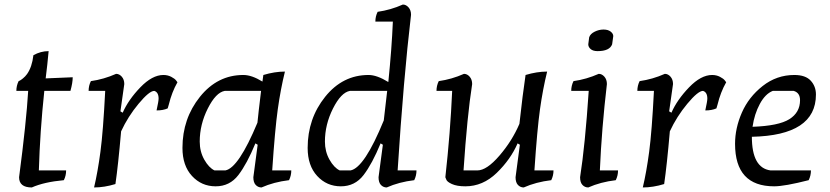

<svg xmlns="http://www.w3.org/2000/svg" viewBox="-20 -810 3654 845"><path d="M300 -470Q300 -446 290 -410H175Q156 -231 151 -60H271Q271 -37 261 -17Q174 -9 120 15Q64 15 64 -30Q96 -274 104 -410H52Q52 -433 62 -453Q64 -454 67.5 -455.5Q71 -457 81 -465Q91 -473 99 -484Q121 -515 127 -567Q159 -585 194 -585Q189 -528 181 -465Z M370 -410Q370 -433 380 -453Q437 -461 491 -485Q505 -485 516 -472.5Q527 -460 527 -440L510 -320L520 -314Q545 -371 597.5 -425.5Q650 -480 699 -480Q718 -480 733.5 -472Q749 -464 755 -456L761 -448Q736 -404 723 -350L718 -333Q698 -324 669 -324Q678 -365 678 -376Q678 -404 659 -410Q637 -410 590 -353.5Q543 -297 513 -232Q500 -82 488 0Q439 15 394 15Q410 -52 422 -142Q434 -232 443 -410Z M1262 -60Q1262 -37 1252 -17Q1185 -9 1131 15Q1116 15 1105.5 4Q1095 -7 1095 -30L1114 -173L1104 -179Q1067 -89 1029 -39.5Q991 10 929 10Q867 10 825 -35.5Q783 -81 783 -159Q783 -288 860 -384Q937 -480 1051 -480Q1088 -480 1135 -451Q1137 -469 1139 -480Q1189 -495 1234 -495Q1215 -418 1202.5 -329Q1190 -240 1178 -60ZM859 -187Q859 -143 879 -107.5Q899 -72 924 -60H972Q1030 -71 1113 -270Q1117 -312 1129 -410H969Q930 -403 894.5 -332.5Q859 -262 859 -187Z M1813 -60Q1813 -37 1803 -17Q1736 -9 1682 15Q1667 15 1656.5 4Q1646 -7 1646 -30L1665 -173L1655 -179Q1618 -89 1580 -39.5Q1542 10 1480 10Q1418 10 1376 -35.5Q1334 -81 1334 -159Q1334 -288 1411 -384Q1488 -480 1602 -480Q1639 -480 1689 -449Q1704 -595 1709 -715H1632Q1632 -738 1642 -758Q1699 -766 1753 -790Q1767 -790 1778 -777.5Q1789 -765 1789 -745Q1756 -466 1730 -60ZM1410 -187Q1410 -143 1430 -107.5Q1450 -72 1475 -60H1523Q1584 -72 1669 -280Q1670 -288 1684 -410H1520Q1481 -403 1445.5 -332.5Q1410 -262 1410 -187Z M2416 -60Q2416 -37 2406 -17Q2339 -9 2285 15Q2270 15 2259.5 4Q2249 -7 2249 -30L2268 -173L2258 -179Q2227 -108 2166 -49Q2105 10 2028 10Q1991 10 1969 0Q1947 -10 1944 -20L1940 -30Q1962 -227 1970 -410H1901Q1901 -433 1911 -453Q1968 -461 2022 -485Q2036 -485 2047 -472.5Q2058 -460 2058 -440Q2036 -300 2020 -60H2081Q2122 -60 2178 -125Q2234 -190 2266 -265Q2280 -393 2293 -480Q2343 -495 2388 -495Q2369 -418 2356.5 -329Q2344 -240 2332 -60Z M2494 -410Q2494 -433 2504 -453Q2561 -461 2615 -485Q2629 -485 2640 -472.5Q2651 -460 2651 -440Q2628 -245 2620 -60H2700Q2700 -37 2690 -17Q2623 -9 2569 15Q2554 15 2543.5 4Q2533 -7 2533 -30Q2555 -170 2571 -410ZM2679 -651 2674 -615Q2663 -585 2610 -585Q2590 -585 2579.5 -594Q2569 -603 2569 -615L2573 -646Q2578 -661 2597 -670.5Q2616 -680 2636 -680Q2656 -680 2667.5 -671Q2679 -662 2679 -651Z M2785 -410Q2785 -433 2795 -453Q2852 -461 2906 -485Q2920 -485 2931 -472.5Q2942 -460 2942 -440L2925 -320L2935 -314Q2960 -371 3012.5 -425.5Q3065 -480 3114 -480Q3133 -480 3148.5 -472Q3164 -464 3170 -456L3176 -448Q3151 -404 3138 -350L3133 -333Q3113 -324 3084 -324Q3093 -365 3093 -376Q3093 -404 3074 -410Q3052 -410 3005 -353.5Q2958 -297 2928 -232Q2915 -82 2903 0Q2854 15 2809 15Q2825 -52 2837 -142Q2849 -232 2858 -410Z M3549 -60Q3549 -37 3539 -17Q3433 10 3387 10Q3215 10 3215 -177Q3215 -246 3245 -314.5Q3275 -383 3336.5 -431.5Q3398 -480 3476 -480Q3525 -480 3548 -455Q3571 -430 3571 -394Q3571 -214 3289 -208Q3289 -71 3371 -60ZM3501 -369Q3501 -402 3473 -410H3381Q3348 -397 3324 -352.5Q3300 -308 3292 -252Q3407 -256 3454 -285.5Q3501 -315 3501 -369Z"/></svg>

Font: Kotta One
Style: Regular
Weight: 400
Designer: Ania Kruk
Foundry: Ania Kruk
Version: Version 1.001